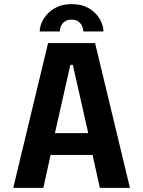

<svg xmlns="http://www.w3.org/2000/svg" viewBox="-20 -908 690 928"><path d="M608 0H462.5L427.5 -159H224.5L189.5 0H44L212.5 -700H439.5ZM320 -594.5 245.5 -264.5H406.5L332 -594.5ZM326.5 -888Q367 -888 396 -874.8Q425 -861.5 443.5 -841Q462 -820.5 471 -798Q480 -775.5 480 -756H383Q383 -768 377.2 -781.2Q371.5 -794.5 359 -803.8Q346.5 -813 325.5 -813Q305 -813 292.5 -803.8Q280 -794.5 274.5 -781.2Q269 -768 269 -756H172Q172 -775.5 181.2 -798Q190.5 -820.5 209.5 -841Q228.5 -861.5 257.5 -874.8Q286.5 -888 326.5 -888Z"/></svg>

Font: Trispace Thin SemiBold
Style: Regular
Weight: 600
Version: Version 1.210